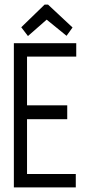

<svg xmlns="http://www.w3.org/2000/svg" viewBox="-20 -811 390 831"><path d="M40 0V-624H310V-566H97V-355H271V-295H97V-58H308V0ZM101 -655 72 -693 173 -791H188L294 -692L268 -656L182 -726Z"/></svg>

Font: Inconsolata ExtraCondensed
Style: Regular
Weight: 400
Width: 2
Monospace: yes
Designer: Raph Levien, Cyreal, Brenton Simpson
Foundry: Raph Levien, Cyreal, Google
Version: Version 3.000; ttfautohint (v1.8.2.53-6de2)